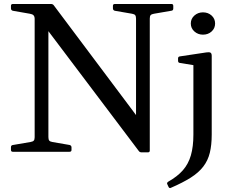

<svg xmlns="http://www.w3.org/2000/svg" viewBox="-20 -762 1168 964"><path d="M753 -693Q741 -691 736.5 -686Q732 -681 732 -669V-6Q732 3 722 3H691Q681 3 676 -5L166 -681L223 -717V-74Q223 -62 227 -56.5Q231 -51 243 -49L330 -34Q339 -31 339 -22V-9Q339 0 329 0H44Q35 0 35 -10V-23Q35 -33 45 -34L133 -49Q145 -51 149.5 -56Q154 -61 154 -73V-667Q154 -679 148.5 -685Q143 -691 130 -693L44 -708Q35 -711 35 -720V-733Q35 -742 45 -742H236Q246 -742 251 -734L712 -119L663 -49V-668Q663 -680 659 -685.5Q655 -691 643 -693L556 -708Q547 -711 547 -720V-733Q547 -742 557 -742H841Q850 -742 850 -732V-719Q850 -709 840 -708ZM951 -86V-316H1043V-86ZM820 163Q816 156 825 150Q871 124 898.5 92.5Q926 61 938.5 17.5Q951 -26 951 -86H1043Q1043 -34 1033.5 5Q1024 44 1000.5 74.5Q977 105 937.5 130Q898 155 838 181Q830 185 826 176ZM951 -316V-462L969 -432L883 -446Q874 -447 874 -457V-469Q874 -478 884 -479L1017 -499Q1031 -501 1037 -497.5Q1043 -494 1043 -481V-316ZM999 -588Q974 -588 956 -604Q938 -620 938 -644Q938 -668 956 -684Q974 -700 999 -700Q1025 -700 1042.5 -684Q1060 -668 1060 -644Q1060 -620 1042.5 -604Q1025 -588 999 -588Z"/></svg>

Font: Hahmlet
Style: Regular
Weight: 400
Designer: Minjoo Ham & Mark Frömberg
Foundry: hypertype
Version: Version 1.002